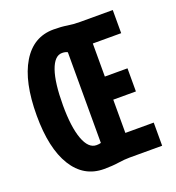

<svg xmlns="http://www.w3.org/2000/svg" viewBox="-130 -807 846 922"><g transform="rotate(-20 293.0 -346.5)"><path d="M245.6 9.8Q142.6 9.8 85.7 -82.3Q28.8 -174.3 28.8 -341.8Q28.8 -514.2 85.7 -608.6Q142.6 -703.1 245.6 -703.1Q285.6 -703.1 314.9 -698.2Q344.2 -693.4 378.4 -693.4H545.4V-575.2H400.4V-406.2H516.1V-288.1H400.4V-118.2H545.4V0H378.4Q352.5 0 320.1 4.9Q287.6 9.8 245.6 9.8ZM250.5 -110.4Q264.2 -110.4 273.4 -113.3V-576.7Q262.7 -583 245.6 -583Q207 -583 185.5 -521.5Q164.1 -460 164.1 -344.7Q164.1 -234.4 186.8 -172.4Q209.5 -110.4 250.5 -110.4Z"/></g></svg>

Font: Cascadia Code NF
Style: Bold
Weight: 700
Monospace: yes
Designer: Aaron Bell
Foundry: Saja Typeworks
Version: Version 2404.023; ttfautohint (v1.8.4)